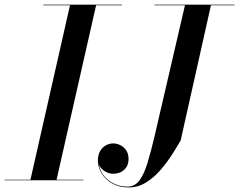

<svg xmlns="http://www.w3.org/2000/svg" viewBox="-60 -770 1022 820"><path d="M69.5 0 239.5 -750H351L181 0ZM-40.5 0V-2.5H296V0ZM124.5 -747.5V-750H461V-747.5ZM490 30.5Q449.5 30.5 419.8 13.8Q390 -3 374 -29.5Q358 -56 358 -84.5Q358 -107.5 367.2 -124Q376.5 -140.5 391.5 -149Q406.5 -157.5 424 -157.5Q438.5 -157.5 453.5 -150.2Q468.5 -143 478.8 -128.2Q489 -113.5 489 -91Q489 -70.5 479.8 -56.2Q470.5 -42 455.8 -35Q441 -28 424 -28Q408.5 -28 393.8 -35.2Q379 -42.5 369 -55.2Q359 -68 359 -84.5H360.5Q361 -63.5 369.5 -43.5Q378 -23.5 394.5 -7.8Q411 8 434 17.5Q457 27 485.5 27Q516 27 535.8 0.2Q555.5 -26.5 570.2 -75Q585 -123.5 600.5 -190L730.5 -750H841.5L711.5 -170Q695 -141 672.8 -106.8Q650.5 -72.5 623 -41.2Q595.5 -10 562.2 10.2Q529 30.5 490 30.5ZM599.5 -747.5V-750H941.5V-747.5Z"/></svg>

Font: Bodoni Moda 72pt Medium
Style: Italic
Weight: 500
Italic angle: -13°
Designer: Owen Earl
Foundry: indestructible type
Version: Version 2.004